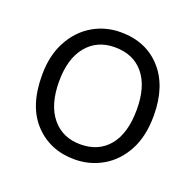

<svg xmlns="http://www.w3.org/2000/svg" viewBox="-85 -833 619 607"><g transform="rotate(20 224.0 -530.0)"><path d="M223 -316Q141 -316 88.5 -371.5Q36 -427 36 -531.5Q36 -597.5 61.5 -645.2Q87 -693 129.8 -718.5Q172.5 -744 224.5 -744Q309.5 -744 360.8 -687.2Q412 -630.5 412 -531.5Q412 -461.5 386 -413.5Q360 -365.5 317 -340.8Q274 -316 223 -316ZM224.5 -367Q285.5 -367 320.2 -409.2Q355 -451.5 355 -531.5Q355 -609 320.2 -651Q285.5 -693 223 -693Q163.5 -693 128.5 -650.5Q93.5 -608 93.5 -531.5Q93.5 -453 128.8 -410Q164 -367 224.5 -367Z"/></g></svg>

Font: Spline Sans Light
Style: Regular
Weight: 300
Designer: Eben Sorkin, Mirko Velimirovic
Foundry: Sorkin Type
Version: Version 1.000; ttfautohint (v1.8.3)